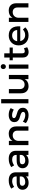

<svg xmlns="http://www.w3.org/2000/svg" viewBox="2195 -2989 799 5229"><g transform="rotate(-90 2594.5 -374.5)"><path d="M517 0H404V-65Q347 5 228 5Q143 5 92 -41.5Q41 -88 41 -160Q41 -233 94 -276Q147 -319 242 -320H403V-336Q403 -387 370.5 -415Q338 -443 276 -443Q198 -443 119 -389L72 -469Q133 -505 181.5 -520.5Q230 -536 301 -536Q403 -536 459 -486.5Q515 -437 516 -349ZM252 -86Q313 -86 355.5 -114.5Q398 -143 403 -187V-236H259Q202 -236 175.5 -219.5Q149 -203 149 -165Q149 -129 176.5 -107.5Q204 -86 252 -86Z M1103 0H990V-65Q933 5 814 5Q729 5 678 -41.5Q627 -88 627 -160Q627 -233 680 -276Q733 -319 828 -320H989V-336Q989 -387 956.5 -415Q924 -443 862 -443Q784 -443 705 -389L658 -469Q719 -505 767.5 -520.5Q816 -536 887 -536Q989 -536 1045 -486.5Q1101 -437 1102 -349ZM838 -86Q899 -86 941.5 -114.5Q984 -143 989 -187V-236H845Q788 -236 761.5 -219.5Q735 -203 735 -165Q735 -129 762.5 -107.5Q790 -86 838 -86Z M1568 -536Q1661 -536 1713.5 -481.5Q1766 -427 1766 -331V0H1651V-299Q1651 -359 1617 -393.5Q1583 -428 1523 -428Q1459 -427 1418.5 -387Q1378 -347 1372 -283V0H1257V-532H1372V-430Q1426 -536 1568 -536Z M2223 -398Q2147 -445 2070 -445Q1992 -445 1992 -392Q1992 -366 2021 -349Q2050 -332 2091.5 -320.5Q2133 -309 2174.5 -293.5Q2216 -278 2245 -243Q2274 -208 2274 -154Q2274 -77 2215.5 -36.5Q2157 4 2070 4Q2010 4 1952.5 -15.5Q1895 -35 1856 -70L1897 -152Q1931 -122 1980.5 -104Q2030 -86 2075 -86Q2114 -86 2138 -100Q2162 -114 2162 -143Q2162 -173 2133 -191Q2104 -209 2063 -220Q2022 -231 1981 -246Q1940 -261 1911.5 -295.5Q1883 -330 1883 -383Q1883 -459 1939.5 -498Q1996 -537 2079 -537Q2189 -537 2265 -483Z M2395 -742H2510V0H2395Z M3053 -532H3168V0H3053V-104Q3001 2 2863 4Q2772 4 2720 -51Q2668 -106 2668 -201V-532H2783V-233Q2783 -173 2816 -138.5Q2849 -104 2907 -104Q2974 -105 3013.5 -151.5Q3053 -198 3053 -270Z M3462 -684Q3462 -654 3443 -634Q3424 -614 3395 -614Q3366 -614 3347 -634Q3328 -654 3328 -684Q3328 -715 3347 -734.5Q3366 -754 3395 -754Q3424 -754 3443 -734.5Q3462 -715 3462 -684ZM3338 -532H3452V0H3338Z M3894 -122 3923 -34Q3857 5 3792 5Q3727 5 3685 -34Q3643 -73 3643 -150V-426H3568V-512H3643V-658H3757V-512H3914V-426H3757V-171Q3757 -131 3771 -115Q3785 -99 3814 -99Q3846 -99 3894 -122Z M4242 -536Q4379 -536 4440.5 -453.5Q4502 -371 4491 -222H4089Q4103 -160 4147 -124.5Q4191 -89 4254 -89Q4344 -89 4404 -151L4465 -86Q4383 4 4245 4Q4122 4 4047.5 -70.5Q3973 -145 3973 -265Q3973 -385 4048 -460Q4123 -535 4242 -536ZM4087 -306H4391Q4388 -370 4348 -407Q4308 -444 4243 -444Q4180 -444 4138 -407Q4096 -370 4087 -306Z M4922 -536Q5015 -536 5067.5 -481.5Q5120 -427 5120 -331V0H5005V-299Q5005 -359 4971 -393.5Q4937 -428 4877 -428Q4813 -427 4772.5 -387Q4732 -347 4726 -283V0H4611V-532H4726V-430Q4780 -536 4922 -536Z"/></g></svg>

Font: Montserrat-Arabic
Style: Regular
Weight: 400
Designer: Mohamed Gaber
Foundry: Kief Type Foundry
Version: Version 5.008;PS 005.008;hotconv 1.0.88;makeotf.lib2.5.64775